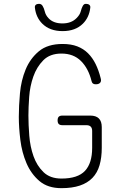

<svg xmlns="http://www.w3.org/2000/svg" viewBox="-20 -970 640 1000"><path d="M460 -288Q460 -303 452.5 -310.5Q445 -318 430 -318H305Q292 -318 286 -324Q280 -330 280 -343Q280 -356 286 -362Q292 -368 305 -368H450Q480 -368 495 -353Q510 -338 510 -308V-200Q510 -149 498.5 -109.5Q487 -70 461.5 -43.5Q436 -17 396 -3.5Q356 10 300 10Q229 10 185.5 -27Q142 -64 118 -120Q94 -176 86 -241Q78 -306 78 -361Q78 -418 84 -484.5Q90 -551 113.5 -608Q137 -665 182.5 -703Q228 -741 306 -741Q350 -741 382.5 -728.5Q415 -716 438.5 -692.5Q462 -669 478 -636.5Q494 -604 504 -564Q509 -548 502 -539.5Q495 -531 479 -531Q469 -531 464 -535Q459 -539 457 -547Q441 -613 402 -652Q363 -691 300 -691Q240 -691 205.5 -656Q171 -621 153.5 -571Q136 -521 132 -465.5Q128 -410 128 -368Q128 -321 132.5 -263.5Q137 -206 154.5 -156.5Q172 -107 206.5 -73.5Q241 -40 300 -40Q385 -40 422.5 -80Q460 -120 460 -200ZM162 -928Q160 -939 166 -944.5Q172 -950 183 -950Q190 -950 194.5 -947Q199 -944 202 -939Q209 -928 213.5 -909.5Q218 -891 232 -876Q257 -848 305 -848Q352 -848 379 -876Q396 -893 400.5 -910.5Q405 -928 411 -939Q414 -944 417.5 -947Q421 -950 428 -950Q439 -950 445.5 -944.5Q452 -939 450 -928Q444 -879 412 -847Q373 -808 306 -808Q239 -808 200 -847Q168 -879 162 -928Z"/></svg>

Font: Maple Mono NL Thin
Style: Regular
Weight: 250
Monospace: yes
Designer: subframe7536
Version: Version 7.000